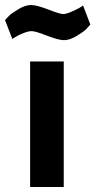

<svg xmlns="http://www.w3.org/2000/svg" viewBox="-58 -745 380 765"><path d="M62 0V-500H196V0ZM273 -723 302 -647Q296 -640 286 -629.5Q276 -619 248 -602Q220 -585 197 -585Q175 -585 129 -603Q83 -621 68 -621Q56 -621 36.5 -613.5Q17 -606 4 -598L-9 -590L-38 -665Q-32 -672 -22 -682Q-12 -692 15.5 -708.5Q43 -725 66 -725Q88 -725 134.5 -707Q181 -689 193 -689Q205 -689 225 -697.5Q245 -706 259 -714Z"/></svg>

Font: TitilliumText
Style: ExtraBold
Weight: 800
Designer: Accademia di Belle Arti di Urbino and others
Foundry: Accademia di Belle Arti di Urbino and others.
Version: Version 60.001